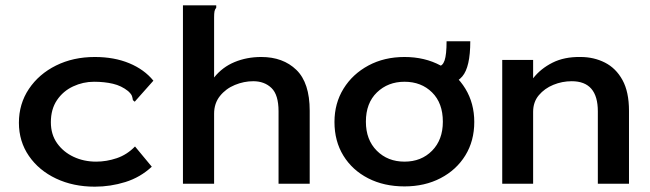

<svg xmlns="http://www.w3.org/2000/svg" viewBox="-20 -690 2440 721"><path d="M336 11Q255 11 190.5 -19.5Q126 -50 88.5 -104.5Q51 -159 51 -229Q51 -300 88.5 -356Q126 -412 190.5 -444Q255 -476 336 -476Q409 -476 465.5 -452.5Q522 -429 556 -387L492 -315L486 -308L479 -314Q478 -322 475.5 -329.5Q473 -337 461 -348Q436 -368 404 -375.5Q372 -383 333 -383Q292 -383 254.5 -365.5Q217 -348 194 -314Q171 -280 171 -231Q171 -185 194.5 -152Q218 -119 256.5 -101Q295 -83 341 -83Q380 -83 418.5 -96Q457 -109 487 -140L550 -64Q507 -24 451 -6.5Q395 11 336 11Z M667 -670H792V-661Q787 -655 785.5 -647.5Q784 -640 784 -624V-399Q815 -438 861 -457Q907 -476 961 -476Q1043 -476 1093 -427.5Q1143 -379 1143 -274V0H1026V-272Q1026 -334 999.5 -359.5Q973 -385 931 -385Q896 -385 862 -371Q828 -357 806 -329.5Q784 -302 784 -263V0H667Z M1499 10Q1422 10 1362.5 -20.5Q1303 -51 1269.5 -105.5Q1236 -160 1236 -232Q1236 -302 1270 -357Q1304 -412 1363.5 -444Q1423 -476 1499 -476Q1575 -476 1634.5 -444Q1694 -412 1727.5 -357Q1761 -302 1761 -232Q1761 -161 1727.5 -106.5Q1694 -52 1634.5 -21Q1575 10 1499 10ZM1499 -83Q1562 -83 1602.5 -124Q1643 -165 1643 -233Q1643 -303 1602.5 -343Q1562 -383 1499 -383Q1437 -383 1395.5 -343Q1354 -303 1354 -233Q1354 -165 1395 -124Q1436 -83 1499 -83ZM1746 -535Q1746 -438 1716 -403Q1686 -368 1625 -368V-441Q1642 -441 1649.5 -463Q1657 -485 1657 -535Z M1866 0V-465H1982V-396Q2010 -432 2054.5 -454.5Q2099 -477 2160 -476Q2210 -476 2251.5 -455Q2293 -434 2317.5 -389.5Q2342 -345 2342 -274V0H2225V-272Q2225 -385 2127 -385Q2091 -385 2058 -371.5Q2025 -358 2003.5 -332.5Q1982 -307 1982 -270V0Z"/></svg>

Font: Inconsolata Expanded Bold
Style: Regular
Weight: 700
Width: 7
Monospace: yes
Designer: Raph Levien, Cyreal, Brenton Simpson
Foundry: Raph Levien, Cyreal, Google
Version: Version 3.001; ttfautohint (v1.8.2.53-6de2)